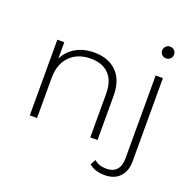

<svg xmlns="http://www.w3.org/2000/svg" viewBox="-156 -888 1251 1244"><g transform="rotate(20 469.5 -266.0)"><path d="M573 -305V0H523V-301Q523 -389 478.5 -435Q434 -481 354 -481Q262 -481 209 -426Q156 -371 156 -278V0H106V-522H154V-409Q181 -464 234.5 -495Q288 -526 361 -526Q459 -526 516 -469Q573 -412 573 -305ZM585 163 605 126Q637 155 690 155Q736 155 760 128Q784 101 784 50V-522H834V52Q834 119 797 158.5Q760 198 693 198Q660 198 631.5 189Q603 180 585 163ZM768 -689Q768 -706 780 -718Q792 -730 809 -730Q826 -730 838 -718.5Q850 -707 850 -690Q850 -673 838 -661Q826 -649 809 -649Q792 -649 780 -660.5Q768 -672 768 -689Z"/></g></svg>

Font: Goldbeck Next Light
Style: Regular
Weight: 300
Designer: Julieta Ulanovsky
Foundry: Julieta Ulanovsky
Version: Version 7.200